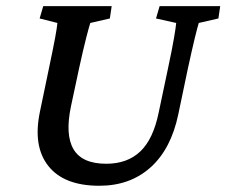

<svg xmlns="http://www.w3.org/2000/svg" viewBox="-20 -593 733 622"><path d="M120.1 -573.2H341.8L335.9 -533.2L272.5 -518.6Q268.6 -506.8 259.3 -470.7Q250 -434.6 236.3 -372.1L210 -249Q190.4 -156.2 218.3 -109.4Q246.1 -62.5 324.2 -62.5Q392.6 -62.5 434.6 -102.5Q476.6 -142.6 494.1 -228.5L524.4 -372.1Q538.1 -436.5 543.9 -471.2Q549.8 -505.9 550.8 -518.6L485.4 -533.2L497.1 -573.2H693.4L687.5 -533.2L624 -518.6Q620.1 -506.8 611.3 -470.7Q602.5 -434.6 588.9 -372.1L557.6 -222.7Q534.2 -110.4 467.8 -50.8Q401.4 8.8 301.8 8.8Q187.5 8.8 136.7 -55.2Q85.9 -119.1 109.4 -231.4L138.7 -372.1Q152.3 -436.5 158.7 -471.2Q165 -505.9 166 -518.6L108.4 -533.2Z"/></svg>

Font: Crimson Pro ExtraLight Medium
Style: Italic
Weight: 500
Italic angle: -12°
Version: Version 1.002